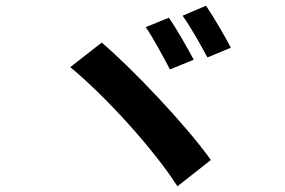

<svg xmlns="http://www.w3.org/2000/svg" viewBox="-20 -723 996 672"><path d="M571 -661 490 -628C516 -591 553 -521 575 -480L658 -514C638 -552 597 -624 571 -661ZM701 -703 619 -668C646 -631 684 -563 706 -522L788 -556C769 -593 727 -665 701 -703ZM336 -574 226 -488C351 -385 520 -198 601 -71L718 -163C634 -282 444 -482 336 -574Z"/></svg>

Font: Kinto Sans
Style: Bold
Weight: 700
Designer: Authors: Ryoko NISHIZUKA  (kana & ideographs); Paul D. Hunt (Latin, Greek & Cyrillic); Wenlong ZHANG  (bopomofo); Sandol
Foundry: Adobe Systems Incorporated, ookami Inc.
Version: Version 0.001